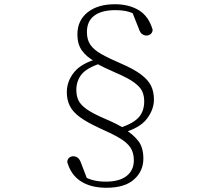

<svg xmlns="http://www.w3.org/2000/svg" viewBox="-20 -769 1040 908"><path d="M483 119Q410 119 362.5 88.5Q315 58 298 -3Q299 -16 307 -23Q315 -30 327 -30Q338 -30 347.5 -23Q357 -16 363 1L397 90L362 57Q386 73 414.5 81.5Q443 90 480 90Q545 90 579 63Q613 36 613 -11Q613 -47 597 -71Q581 -95 545.5 -116Q510 -137 451 -163Q392 -190 358 -215Q324 -240 310 -268.5Q296 -297 296 -333Q296 -385 331 -428Q366 -471 446 -492V-498L458 -470Q390 -448 365.5 -417Q341 -386 341 -343Q341 -316 351 -294.5Q361 -273 390 -252.5Q419 -232 475 -208Q506 -195 530.5 -182.5Q555 -170 574 -159V-155Q609 -134 633.5 -103Q658 -72 658 -19Q658 40 614 79.5Q570 119 483 119ZM524 -749Q589 -749 636 -721Q683 -693 702 -628Q701 -615 692.5 -608Q684 -601 672 -601Q662 -601 652.5 -607.5Q643 -614 637 -632L602 -720L641 -688Q616 -705 589.5 -713Q563 -721 525 -721Q461 -721 426 -695Q391 -669 391 -617Q391 -582 407 -558Q423 -534 458 -514Q493 -494 549 -470Q612 -443 646.5 -417Q681 -391 694.5 -363Q708 -335 708 -298Q708 -251 674.5 -207Q641 -163 558 -140V-135L546 -164Q610 -185 636 -214Q662 -243 662 -290Q662 -315 653 -336Q644 -357 615 -378.5Q586 -400 525 -426Q497 -438 473.5 -449.5Q450 -461 429 -473V-478Q389 -500 367.5 -530Q346 -560 346 -606Q346 -672 394 -710.5Q442 -749 524 -749Z"/></svg>

Font: Noto Serif JP ExtraLight
Style: Regular
Weight: 200
Designer: Ryoko NISHIZUKA  (kana & ideographs); Frank Grießhammer (Latin, Greek & Cyrillic); Wenlong ZHANG  (bopomofo); Sandoll Co
Foundry: Adobe
Version: Version 2.002-H1;hotconv 1.1.0;makeotfexe 2.6.0